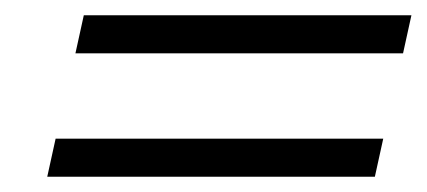

<svg xmlns="http://www.w3.org/2000/svg" viewBox="-20 -468 560 252"><path d="M79 -398 90 -448H520L509 -398ZM42 -236 53 -286H483L472 -236Z"/></svg>

Font: Platypi Light Light
Style: Italic
Weight: 300
Italic angle: -13°
Version: Version 1.200